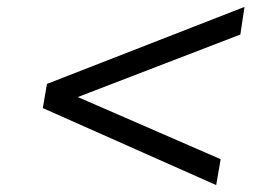

<svg xmlns="http://www.w3.org/2000/svg" viewBox="-20 -564 788 556"><path d="M606 -28 104 -251 116 -321 688 -544 676 -464 169 -269 173 -297 619 -103Z"/></svg>

Font: Nunito Sans 10pt Expanded
Style: Italic
Weight: 400
Width: 7
Italic angle: -9°
Designer: Vernon Adams
Foundry: Vernon Adams
Version: Version 3.101;gftools[0.9.27]